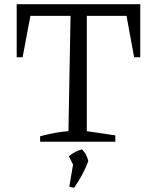

<svg xmlns="http://www.w3.org/2000/svg" viewBox="-20 -671 734 909"><path d="M644 -651V-400H615L579 -596H391V-50L526 -30V0H170V-26Q205 -35 238.5 -41.5Q272 -48 304 -50L314 -596H124L87 -400H59V-651ZM308 213 329 90 398 92Q386 124 369.5 155Q353 186 331 218ZM336 128 306 69Q321 56 336 48.5Q351 41 368 36Q379 47 386.5 60.5Q394 74 398 92Z"/></svg>

Font: Piazzolla 24pt
Style: Regular
Weight: 400
Designer: Juan Pablo del Peral
Foundry: Huerta Tipografica
Version: Version 2.005